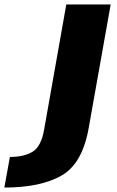

<svg xmlns="http://www.w3.org/2000/svg" viewBox="-180 -613 525 863"><path d="M-160.5 230Q2.5 230 96.8 176Q191 122 219 -39.5L317.5 -593H118L18.5 -31.5Q5.5 45 -33.2 68.8Q-72 92.5 -135.5 92.5Z"/></svg>

Font: Anybody Thin ExtraBold
Style: Italic
Weight: 800
Italic angle: -10°
Version: Version 1.113;gftools[0.9.25]